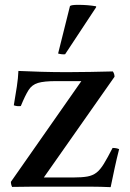

<svg xmlns="http://www.w3.org/2000/svg" viewBox="-20 -772 536 793"><path d="M437 1Q393 -1 358 -1Q323 -1 297 -1H180Q149 -1 111 -1Q73 -1 30 0Q25 -10 25 -21L316 -437H212Q162 -437 137 -429.5Q112 -422 98 -400Q84 -378 66 -334Q51 -332 37 -337Q44 -378 49.5 -414Q55 -450 56 -479Q99 -477 151 -475.5Q203 -474 258 -474Q302 -474 354 -475Q406 -476 446 -477Q453 -467 453 -455L161 -39H283Q319 -39 341 -43Q363 -47 378.5 -59Q394 -71 409 -95.5Q424 -120 445 -161Q461 -161 472 -156Q462 -117 453.5 -77.5Q445 -38 437 1ZM377 -746V-742L249 -548Q244 -547 235 -548Q226 -549 220 -551L269 -747Q274 -752 303 -752Q343 -752 377 -746Z"/></svg>

Font: Tiro Devanagari Hindi
Style: Regular
Weight: 400
Designer: Devanagari: John Hudson & Fiona Ross. Latin: John Hudson.
Foundry: Tiro Typeworks Ltd.
Version: Version 1.52